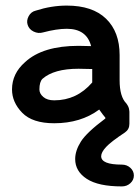

<svg xmlns="http://www.w3.org/2000/svg" viewBox="-20 -431 499 687"><path d="M174 10Q96 10 59.5 -27.5Q23 -65 23 -111Q23 -168 70 -209Q133 -267 261 -267Q268 -267 283 -266.5Q298 -266 306 -266Q290 -328 219 -328Q183 -328 134 -315Q117 -310 100.5 -318Q84 -326 79 -342Q74 -357 82.5 -373Q91 -389 108 -393Q164 -411 219 -411Q311 -411 359.5 -364Q408 -317 408 -234V-144Q408 -85 432 -61Q441 -49 442 -39Q442 -38 442.5 -35.5Q443 -33 443 -31V12Q443 32 427 43Q377 76 359.5 95Q342 114 342 128Q342 158 416 158Q434 158 446.5 169.5Q459 181 459 197Q459 213 446.5 224.5Q434 236 416 236Q332 236 290.5 209Q249 182 249 138Q249 108 269.5 75.5Q290 43 357 -7V-10Q349 -19 335 -39Q269 10 174 10ZM310 -136V-184Q301 -184 285 -184.5Q269 -185 261 -185Q173 -185 132 -149Q121 -138 121 -111Q121 -96 135 -84Q149 -72 174 -72Q255 -72 310 -136Z"/></svg>

Font: Hoogli
Style: Bold
Weight: 700
Designer: Anand Singh Naorem
Foundry: Brand New Type
Version: Version 1.00 b007